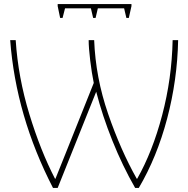

<svg xmlns="http://www.w3.org/2000/svg" viewBox="-20 -911 924 942"><path d="M30 -714H57Q69 -531 124 -351Q179 -171 250 -34H252L303 -161L440 -504Q430 -553 422.5 -615Q415 -677 415 -714H442Q449 -531 510.5 -352.5Q572 -174 651 -34H653Q728 -166 775.5 -345.5Q823 -525 827 -714H854Q850 -518 800 -329Q750 -140 661 11H643Q581 -97 531.5 -220.5Q482 -344 452 -461L263 11H240Q58 -342 30 -714ZM625 -881 612 -823H600L589 -870H460L449 -823H437L426 -870H299L287 -823H275L263 -881V-891H625Z"/></svg>

Font: Noto Sans UI Thin
Style: Regular
Weight: 250
Designer: Monotype Design Team
Foundry: Monotype Imaging Inc.
Version: Version 1.001